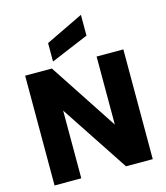

<svg xmlns="http://www.w3.org/2000/svg" viewBox="-138 -1081 1028 1186"><g transform="rotate(-15 376.0 -488.0)"><path d="M690 0H519L233 -433V0H62V-702H233L519 -267V-702H690ZM492 -843 251 -742V-860L492 -976Z"/></g></svg>

Font: Fz Poppins
Style: Bold
Weight: 700
Designer: Ninad Kale (Devanagari), Jonny Pinhorn (Latin)
Foundry: Indian Type Foundry
Version: Vit hóa bi Vntype.Com & FontZin.Com